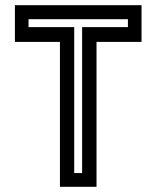

<svg xmlns="http://www.w3.org/2000/svg" viewBox="-20 -720 603 740"><path d="M211 0V-558.5H37.5V-700H525.5V-558.5H352V0ZM266 -53H296.5V-615.5H473V-646H90V-615.5H266Z"/></svg>

Font: Tourney SemiBold
Style: Regular
Weight: 600
Version: Version 1.015